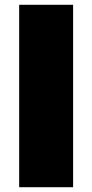

<svg xmlns="http://www.w3.org/2000/svg" viewBox="-20 -781 385 801"><path d="M60 0H285V-761H60Z"/></svg>

Font: Montserrat-Arabic Black
Style: Regular
Weight: 900
Designer: Mohamed Gaber
Foundry: Kief Type Foundry
Version: Version 5.008;PS 005.008;hotconv 1.0.88;makeotf.lib2.5.64775